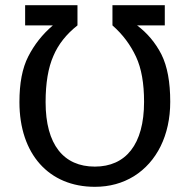

<svg xmlns="http://www.w3.org/2000/svg" viewBox="-20 -709 732 741"><path d="M346 12C403 12 453 -2 497 -29C585 -84 637 -187 637 -316C637 -392 626 -453 603 -499C580 -544 548 -582 509 -611H616V-689H414V-611C454 -576 484 -535 505 -490C526 -445 536 -387 536 -316C536 -151 465 -66 346 -66C226 -66 156 -150 156 -315C156 -388 166 -448 186 -493C205 -538 236 -577 279 -611V-689H77V-611H184C143 -576 112 -536 89 -491C66 -446 55 -388 55 -315C55 -114 169 12 346 12Z"/></svg>

Font: Fira Sans
Style: Regular
Weight: 400
Designer: Carrois Corporate & Edenspiekermann AG
Foundry: Carrois Corporate GbR & Edenspiekermann AG
Version: Version 4.203